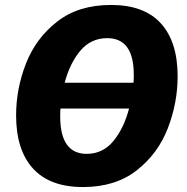

<svg xmlns="http://www.w3.org/2000/svg" viewBox="-20 -741 754 775"><path d="M697 -433Q697 -326 657.5 -223.5Q618 -121 532 -53.5Q446 14 315 14Q181 14 113 -61Q45 -136 45 -275Q45 -383 85 -485Q125 -587 211 -654Q297 -721 428 -721Q562 -721 629.5 -646.5Q697 -572 697 -433ZM241 -407H519Q520 -418 520 -439Q520 -587 413 -587Q347 -587 304.5 -536.5Q262 -486 241 -407ZM501 -303H224Q223 -292 223 -271Q223 -120 330 -120Q395 -120 437.5 -171.5Q480 -223 501 -303Z"/></svg>

Font: Bitter Pro ExtraBold
Style: Italic
Weight: 800
Italic angle: -9°
Designer: Sol Matas, and Bitter project Authors
Foundry: Sol Matas
Version: Version 1.010